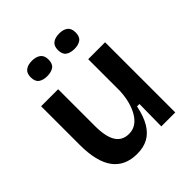

<svg xmlns="http://www.w3.org/2000/svg" viewBox="-200 -863 1012 1012"><g transform="rotate(-45 305.5 -357.0)"><path d="M244 13Q154 13 108.5 -48.5Q63 -110 63 -235V-523H190V-249Q190 -170 214 -131Q238 -92 288 -92Q317 -92 339 -106.5Q361 -121 377 -147.5Q393 -174 402.5 -209Q412 -244 414 -286V-523H540V-215V0H436L438 -165H420Q407 -102 383.5 -63Q360 -24 326 -5.5Q292 13 244 13ZM402 -612Q371 -612 353 -625Q335 -638 335 -670Q335 -700 353 -713.5Q371 -727 402 -727Q432 -727 449.5 -713.5Q467 -700 467 -670Q467 -638 449 -625Q431 -612 402 -612ZM198 -612Q168 -612 150 -625Q132 -638 132 -670Q132 -700 150 -713.5Q168 -727 198 -727Q228 -727 246.5 -713.5Q265 -700 265 -670Q265 -638 247 -625Q229 -612 198 -612Z"/></g></svg>

Font: Bricolage Grotesque 96pt ExtraBold SemiBold
Style: Regular
Weight: 600
Version: Version 1.001;gftools[0.9.33.dev8+g029e19f]